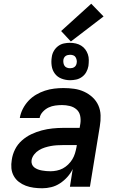

<svg xmlns="http://www.w3.org/2000/svg" viewBox="-20 -999 640 1027"><path d="M206 8Q183 8 160.5 5Q138 2 118 -5.5Q98 -13 81 -26Q64 -39 53.5 -58Q43 -77 41 -99Q39 -121 43 -144Q47 -173 60.5 -200Q74 -227 97 -247.5Q120 -268 147.5 -281Q175 -294 203.5 -301.5Q232 -309 261 -312Q290 -315 318 -315H406L410 -339Q413 -361 408.5 -381Q404 -401 389 -414Q374 -427 353.5 -432Q333 -437 312 -437Q294 -437 275.5 -434.5Q257 -432 240 -424Q223 -416 209 -401Q195 -386 192 -368H86Q90 -393 102 -416.5Q114 -440 132 -459.5Q150 -479 173 -492.5Q196 -506 220.5 -514Q245 -522 270 -525Q295 -528 319 -528Q349 -528 377 -524Q405 -520 430 -508.5Q455 -497 475 -478.5Q495 -460 506 -435.5Q517 -411 518 -382Q519 -353 514 -324L461 0H354L369 -95Q358 -72 340.5 -52.5Q323 -33 301 -18.5Q279 -4 254.5 2Q230 8 206 8ZM250 -83Q266 -83 283.5 -86.5Q301 -90 316 -98Q331 -106 344.5 -119Q358 -132 367 -147Q376 -162 381 -178.5Q386 -195 389 -211L391 -223H318Q302 -223 285 -222Q268 -221 252 -218Q236 -215 220 -210Q204 -205 189 -196Q174 -187 163 -173Q152 -159 149 -143Q147 -131 151 -120.5Q155 -110 163.5 -103.5Q172 -97 182.5 -93Q193 -89 204.5 -87Q216 -85 227 -84Q238 -83 250 -83ZM355 -570Q331 -570 309 -578.5Q287 -587 273.5 -605Q260 -623 256.5 -646.5Q253 -670 257 -694Q259 -711 268 -726.5Q277 -742 291 -752.5Q305 -763 321.5 -766.5Q338 -770 354 -770Q370 -770 385.5 -766.5Q401 -763 414 -755Q427 -747 436 -735Q445 -723 450 -708.5Q455 -694 455 -678Q455 -662 453 -646Q450 -629 441.5 -613.5Q433 -598 418.5 -587.5Q404 -577 387.5 -573.5Q371 -570 355 -570ZM355 -634Q361 -634 367 -635.5Q373 -637 378 -640.5Q383 -644 386 -649.5Q389 -655 390 -661Q392 -670 390 -678.5Q388 -687 384 -693.5Q380 -700 372 -703Q364 -706 355 -706Q349 -706 342.5 -704.5Q336 -703 331 -699.5Q326 -696 323 -690.5Q320 -685 319 -679Q318 -670 319.5 -661.5Q321 -653 325.5 -646.5Q330 -640 338 -637Q346 -634 355 -634ZM359 -777 307 -833 468 -979 534 -911Z"/></svg>

Font: Iosevka SmBd Ex Obl
Style: Regular
Weight: 600
Width: 7
Italic angle: -9°
Monospace: yes
Designer: Belleve Invis
Foundry: Belleve Invis
Version: Version 32.5.0; ttfautohint (v1.8.4)